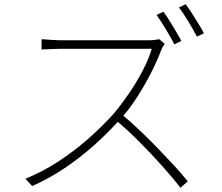

<svg xmlns="http://www.w3.org/2000/svg" viewBox="-20 -855 1040 901"><path d="M747 -800Q760 -783 775 -758.5Q790 -734 805 -709Q820 -684 831 -663L798 -647Q783 -677 759 -716.5Q735 -756 715 -785ZM851 -835Q865 -817 881 -792Q897 -767 912 -742.5Q927 -718 937 -699L904 -683Q887 -716 864 -754Q841 -792 820 -820ZM753 -649Q750 -645 744.5 -636Q739 -627 737 -621Q718 -570 687 -509.5Q656 -449 618 -391Q580 -333 539 -290Q484 -229 420 -172Q356 -115 284 -66.5Q212 -18 131 18L99 -16Q180 -49 253.5 -97Q327 -145 392.5 -202.5Q458 -260 513 -321Q547 -361 583.5 -414Q620 -467 649.5 -523.5Q679 -580 692 -626Q685 -626 652 -626Q619 -626 573 -626Q527 -626 476 -626Q425 -626 379 -626Q333 -626 301.5 -626Q270 -626 263 -626Q247 -626 227 -625Q207 -624 191.5 -623.5Q176 -623 175 -623V-671Q176 -671 191.5 -670Q207 -669 227 -667.5Q247 -666 263 -666Q270 -666 300.5 -666Q331 -666 375 -666Q419 -666 467.5 -666Q516 -666 560 -666Q604 -666 635 -666Q666 -666 675 -666Q692 -666 705 -667.5Q718 -669 727 -671ZM552 -318Q595 -282 638 -241Q681 -200 722 -157.5Q763 -115 799 -76Q835 -37 861 -4L827 26Q792 -19 742 -75Q692 -131 636 -187.5Q580 -244 525 -290Z"/></svg>

Font: Noto Sans JP ExtraLight
Style: Regular
Weight: 250
Designer: Ryoko NISHIZUKA  (kana, bopomofo & ideographs); Paul D. Hunt (Latin, Greek & Cyrillic); Sandoll Communications , Soo-you
Foundry: Adobe
Version: Version 2.004-H2;hotconv 1.0.118;makeotfexe 2.5.65603